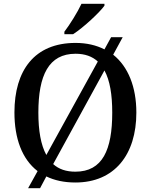

<svg xmlns="http://www.w3.org/2000/svg" viewBox="-20 -951 794 1011"><path d="M319 -771H365C421 -807 505 -886 530 -921V-931H409C388 -886 348 -822 319 -784ZM128 40H191L224 -22C267 -1 318 10 377 10C583 10 698 -137 698 -358C698 -493 655 -600 576 -663L626 -755H565L530 -691C487 -713 436 -725 378 -725C161 -725 56 -580 56 -359C56 -222 96 -113 178 -50ZM224 -135C195 -188 182 -263 182 -358C182 -554 236 -668 378 -668C427 -668 466 -654 495 -627ZM377 -47C328 -47 290 -60 260 -87L530 -580C559 -527 571 -452 571 -358C571 -162 520 -47 377 -47Z"/></svg>

Font: Noto Serif Thai Medium
Style: Regular
Weight: 500
Designer: Monotype Design Team
Foundry: Monotype Imaging Inc.
Version: Version 1.901;PS 001.901;hotconv 1.0.88;makeotf.lib2.5.64775